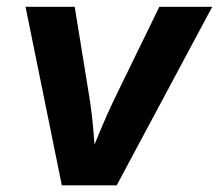

<svg xmlns="http://www.w3.org/2000/svg" viewBox="-20 -556 657 576"><path d="M165.5 0 56.6 -535.6H204.1L248.5 -262.2Q256.3 -211.4 260.5 -160.2Q264.6 -108.9 269 -55.2H236.3Q257.8 -108.9 279.1 -160.2Q300.3 -211.4 324.7 -262.2L458 -535.6H616.7L330.1 0Z"/></svg>

Font: Inter 20pt
Style: Bold Italic
Weight: 700
Italic angle: -9.3988°
Version: Version 4.001;git-66647c0bb